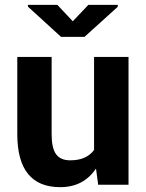

<svg xmlns="http://www.w3.org/2000/svg" viewBox="-20 -764 604 794"><path d="M229 10Q51.5 10 51.5 -209.5V-528.5H193.5V-208.5Q193.5 -152 211.8 -126.5Q230 -101 270.5 -101Q338 -101 369 -144V-528.5H511.5V0H386L377 -67Q325.5 10 229 10ZM329.5 -611.5H232.5L95.5 -736.5V-744H217L281 -676L345.5 -744H467V-736Z"/></svg>

Font: Roberto Sans
Style: Bold
Weight: 700
Designer: Google (font) & Cristiano Sobral (main changes)
Version: Version 1.000;October 12, 2021;FontCreator 14.0.0.2814 64-bi